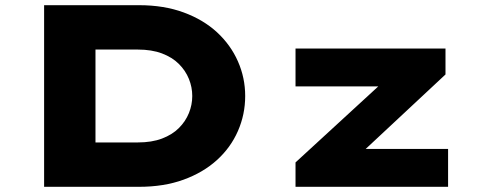

<svg xmlns="http://www.w3.org/2000/svg" viewBox="-20 -720 1845 740"><path d="M150 0V-700H516Q612 -700 688 -672Q764 -644 816.5 -595.5Q869 -547 897 -483.5Q925 -420 925 -350Q925 -279 897 -215Q869 -151 816 -103Q763 -55 687.5 -27.5Q612 0 516 0ZM348 -126 317 -171H511Q565 -171 604.5 -186Q644 -201 669.5 -226.5Q695 -252 708 -284Q721 -316 721 -350Q721 -384 708 -416Q695 -448 669.5 -473.5Q644 -499 604.5 -514Q565 -529 511 -529H314L348 -572ZM1119 0V-94L1513 -456L1527 -387H1119V-533H1697V-433L1323 -84L1306 -146H1707V0Z"/></svg>

Font: Lexend Tera ExtraBold
Style: Regular
Weight: 800
Designer: Bonnie Shaver-Troup, Thomas Jockin
Foundry: Lexend
Version: Version 1.007